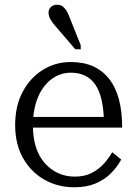

<svg xmlns="http://www.w3.org/2000/svg" viewBox="-20 -781 576 811"><path d="M119 -251Q119 -199 132 -159Q145 -119 169.5 -91.5Q194 -64 226 -49.5Q258 -35 296 -35Q339 -35 369.5 -51.5Q400 -68 420.5 -91.5Q441 -115 454 -138L492 -107Q474 -74 447 -47.5Q420 -21 382.5 -5.5Q345 10 294 10Q224 10 167.5 -22Q111 -54 77.5 -113Q44 -172 44 -253Q44 -332 75 -391.5Q106 -451 159.5 -485Q213 -519 279 -519Q332 -519 372 -501.5Q412 -484 440 -449Q468 -414 482 -362.5Q496 -311 496 -242H100V-287H443L419 -268Q418 -320 409 -359Q400 -398 383 -423Q366 -448 340 -461Q314 -474 279 -474Q245 -474 216 -458.5Q187 -443 165 -414Q143 -385 131 -343.5Q119 -302 119 -251ZM273 -710 321 -590V-573H298L213 -672Q205 -681 198.5 -690.5Q192 -700 188.5 -709Q185 -718 185 -727Q185 -742 195 -751.5Q205 -761 221 -761Q234 -761 242.5 -755.5Q251 -750 259 -738.5Q267 -727 273 -710Z"/></svg>

Font: Roboto Serif 36pt Light
Style: Regular
Weight: 300
Designer: Greg Gazdowicz
Foundry: Commercial Type
Version: Version 1.008